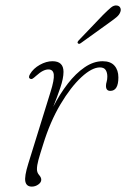

<svg xmlns="http://www.w3.org/2000/svg" viewBox="-20 -684 468 712"><path d="M92 -392Q83.5 -396 91.5 -409.5Q103.5 -430 127.5 -443.5Q151.5 -457 174.5 -457Q215.5 -457 215.5 -417.5Q215.5 -393.5 203.5 -358.2Q191.5 -323 177.5 -288Q201.5 -335 231.2 -373.5Q261 -412 294 -434.5Q327 -457 360.5 -457Q390 -457 404.5 -440.5Q419 -424 419 -397Q419 -347 389 -347Q373 -347 373 -365.5Q373 -373 375.5 -381Q378 -389 378 -400Q378 -415 371.8 -424.5Q365.5 -434 350.5 -434Q321 -434 281.8 -397.8Q242.5 -361.5 204.2 -297.2Q166 -233 140 -148.5Q128 -111 122.5 -90.8Q117 -70.5 117 -56.5Q117 -44 125 -35Q133 -26 133 -17.5Q133 -7.5 122 0.2Q111 8 98 8Q78 8 74 -10.8Q70 -29.5 85 -77.5L167.5 -343.5Q181.5 -388 179.5 -407.2Q177.5 -426.5 159.5 -426.5Q150 -426.5 139 -421Q128 -415.5 113 -402Q106.5 -396 101.5 -392.8Q96.5 -389.5 92 -392ZM361.5 -628Q379 -645.5 390.8 -655.5Q402.5 -665.5 414 -663.5Q423 -662 426.2 -654.8Q429.5 -647.5 426 -639Q422.5 -629 412 -620.2Q401.5 -611.5 388 -602L279.5 -524Q272.5 -519 269 -523.5Q266.5 -525.5 268.2 -529Q270 -532.5 273 -535.5Z"/></svg>

Font: Fraunces 9pt Soft Thin
Style: Italic
Weight: 100
Italic angle: -16°
Version: Version 1.000;[b76b70a41]